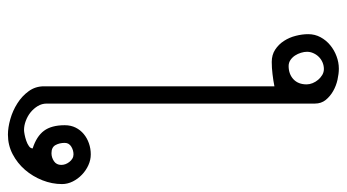

<svg xmlns="http://www.w3.org/2000/svg" viewBox="-328 -666 883 489"><g transform="rotate(-90 113.5 -421.5)"><path d="M15.1 -842.8Q33.2 -842.8 54.7 -836.7Q76.2 -830.6 94.7 -818.8Q113.3 -807.1 125.7 -790Q138.2 -772.9 138.2 -751V-164.1Q152.8 -167 168.9 -168.9Q185.1 -170.9 200.2 -170.9Q218.3 -170.9 231.7 -162.1Q245.1 -153.3 253.9 -139.6Q262.7 -126 266.8 -109.6Q271 -93.3 271 -78.1Q271 -61 263.2 -46.6Q255.4 -32.2 242.9 -22Q230.5 -11.7 214.8 -5.9Q199.2 0 183.1 0Q170.4 0 155 -3.4Q139.6 -6.8 126.2 -14.4Q112.8 -22 103.5 -33.4Q94.2 -44.9 94.2 -61V-744.1Q94.2 -756.3 87.9 -766.8Q81.5 -777.3 71.8 -785.2Q62 -793 50 -797.4Q38.1 -801.8 26.9 -801.8Q22.9 -801.8 15.1 -800.3Q7.3 -798.8 -0.5 -796.1Q-8.3 -793.5 -14.2 -789.3Q-20 -785.2 -20 -779.8Q10.7 -770 24.9 -751Q39.1 -731.9 39.1 -698.2Q39.1 -682.6 33 -670.4Q26.9 -658.2 16.6 -649.7Q6.3 -641.1 -7.1 -636.5Q-20.5 -631.8 -35.2 -631.8Q-49.3 -631.8 -62.7 -637.9Q-76.2 -644 -86.9 -654.3Q-97.7 -664.6 -104.2 -677.7Q-110.8 -690.9 -110.8 -705.1Q-110.8 -730.5 -101.1 -755.1Q-91.3 -779.8 -74.5 -799.3Q-57.6 -818.8 -34.7 -830.8Q-11.7 -842.8 15.1 -842.8ZM182.1 -38.1Q190.9 -38.1 199 -41.5Q207 -44.9 212.9 -50.8Q218.8 -56.6 222.4 -64.5Q226.1 -72.3 226.1 -81.1Q226.1 -88.4 223.6 -96.4Q221.2 -104.5 216.6 -111.6Q211.9 -118.7 205.1 -123.3Q198.2 -127.9 189.9 -127.9Q169.4 -127.9 156.2 -115.7Q143.1 -103.5 143.1 -82Q143.1 -74.7 146.2 -66.9Q149.4 -59.1 154.8 -52.7Q160.2 -46.4 167.2 -42.2Q174.3 -38.1 182.1 -38.1ZM-62 -707Q-62 -701.7 -60.1 -696.3Q-58.1 -690.9 -54.4 -686.3Q-50.8 -681.6 -45.9 -678.7Q-41 -675.8 -35.2 -675.8Q-30.3 -675.8 -25.1 -677.2Q-20 -678.7 -15.6 -681.4Q-11.2 -684.1 -8.5 -688.2Q-5.9 -692.4 -5.9 -698.2Q-5.9 -711.4 -11.5 -721.7Q-17.1 -731.9 -32.2 -731.9Q-43 -731.9 -52.5 -725.6Q-62 -719.2 -62 -707Z"/></g></svg>

Font: Saysettha OT
Style: Regular
Weight: 400
Designer: John M. Durdin and Silvain Dupertuis
Foundry: Lao Script for Windows
Version: Version 2.000